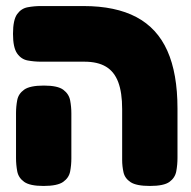

<svg xmlns="http://www.w3.org/2000/svg" viewBox="-20 -606 631 635"><path d="M476 9Q431 9 412 -3.5Q393 -16 388.5 -36Q384 -56 384 -77V-245Q384 -300 371 -334.5Q358 -369 330.5 -385.5Q303 -402 259 -402H116Q93 -402 71.5 -406Q50 -410 36.5 -429.5Q23 -449 23 -494Q23 -540 36.5 -559Q50 -578 71.5 -582Q93 -586 115 -586H256Q362 -586 431 -549.5Q500 -513 533.5 -438Q567 -363 567 -247V-84Q567 -61 563 -39.5Q559 -18 540.5 -4.5Q522 9 476 9ZM124 9Q79 9 60 -4.5Q41 -18 37 -39.5Q33 -61 33 -83V-232Q33 -254 37 -275Q41 -296 60 -309.5Q79 -323 125 -323Q171 -323 189.5 -309Q208 -295 212 -274Q216 -253 216 -231V-82Q216 -60 212 -39Q208 -18 189 -4.5Q170 9 124 9Z"/></svg>

Font: Fredoka
Style: Bold
Weight: 700
Designer: Ben Nathan
Foundry: Milena B. Brandão, Ben Nathan
Version: Version 2.001